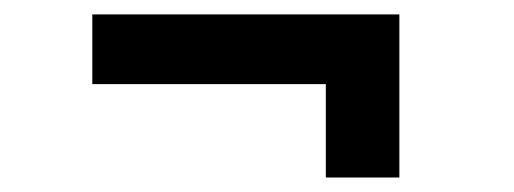

<svg xmlns="http://www.w3.org/2000/svg" viewBox="-20 -392 709 265"><path d="M429.7 -147V-275.9H107.4V-372.1H531.2V-147Z"/></svg>

Font: Inter
Style: 540
Weight: 540
Designer: Rasmus Andersson
Foundry: rsms
Version: Version 4.001;git-66647c0bb